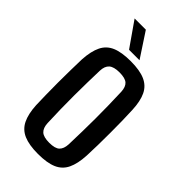

<svg xmlns="http://www.w3.org/2000/svg" viewBox="-238 -827 901 901"><g transform="rotate(45 212.0 -377.0)"><path d="M212.5 8Q153 8 117.2 -7.5Q81.5 -23 64.5 -57.5Q47.5 -92 44.5 -147.5Q43.5 -175.5 42.8 -214Q42 -252.5 42 -295.2Q42 -338 42.8 -379Q43.5 -420 44.5 -452.5Q48 -509 64.8 -543.2Q81.5 -577.5 117.2 -592.8Q153 -608 212.5 -608Q273 -608 308.5 -592.2Q344 -576.5 360.5 -542.2Q377 -508 379.5 -452.5Q381 -422 381.8 -383.2Q382.5 -344.5 382.5 -302.8Q382.5 -261 381.8 -220.8Q381 -180.5 379.5 -147.5Q376.5 -92 360 -57.5Q343.5 -23 308 -7.5Q272.5 8 212.5 8ZM212.5 -66.5Q251 -66.5 266 -81Q281 -95.5 282.5 -125.5Q284 -171 284.8 -214Q285.5 -257 285.8 -299.8Q286 -342.5 285 -386Q284 -429.5 282.5 -475Q281 -506 265.5 -519.8Q250 -533.5 212.5 -533.5Q175 -533.5 158.8 -519Q142.5 -504.5 141.5 -473.5Q140.5 -436 139.5 -394Q138.5 -352 138.5 -307.2Q138.5 -262.5 139.2 -217Q140 -171.5 142 -126.5Q143.5 -95 159.2 -80.8Q175 -66.5 212.5 -66.5ZM169 -640 83.5 -762.5H158L238.5 -640Z"/></g></svg>

Font: Big Shoulders Text Thin SemiBold
Style: Regular
Weight: 600
Version: Version 2.002